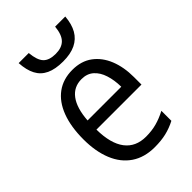

<svg xmlns="http://www.w3.org/2000/svg" viewBox="-227 -843 942 942"><g transform="rotate(-45 244.0 -372.0)"><path d="M252.4 -544.9Q314 -544.9 356 -513.9Q397.9 -482.9 419.7 -429Q441.4 -375 441.4 -305.7V-253.9H128.9Q129.9 -156.7 167.7 -106.9Q205.6 -57.1 276.9 -57.1Q316.9 -57.1 350.3 -66.2Q383.8 -75.2 419.4 -93.8V-24.4Q385.3 -6.8 350.3 1.5Q315.4 9.8 271 9.8Q199.2 9.8 149.7 -23.9Q100.1 -57.6 75 -119.4Q49.8 -181.2 49.8 -264.6Q49.8 -352.5 73.7 -415.5Q97.7 -478.5 143.1 -511.7Q188.5 -544.9 252.4 -544.9ZM252 -481Q198.2 -481 167 -439.2Q135.7 -397.5 129.9 -316.4H363.8Q363.3 -362.8 351.3 -400.1Q339.4 -437.5 314.9 -459.2Q290.5 -481 252 -481ZM413.1 -754.4Q409.2 -705.1 390.4 -672.1Q371.6 -639.2 336.9 -622.3Q302.2 -605.5 250 -605.5Q196.3 -605.5 161.9 -621.6Q127.4 -637.7 110.1 -670.7Q92.8 -703.6 89.8 -754.4H159.7Q164.6 -700.7 185.3 -679.2Q206.1 -657.7 250.5 -657.7Q293 -657.7 315.4 -680.2Q337.9 -702.6 342.8 -754.4Z"/></g></svg>

Font: Open Sans SemiCondensed
Style: Regular
Weight: 400
Width: 4
Designer: Monotype Design Team
Foundry: Monotype Imaging Inc.
Version: Version 3.000